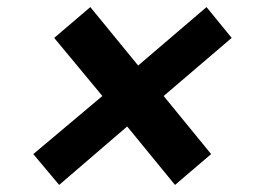

<svg xmlns="http://www.w3.org/2000/svg" viewBox="-20 -621 719 542"><path d="M74 -186 147 -99 339 -264 474 -99 576 -186 442 -350 634 -514 563 -601 370 -436 235 -601 133 -514 269 -350Z"/></svg>

Font: Geom Bold
Style: Bold Italic
Weight: 700
Italic angle: -10°
Version: Version 1.102